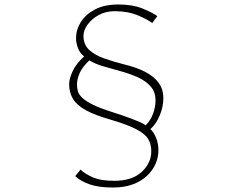

<svg xmlns="http://www.w3.org/2000/svg" viewBox="-20 -788 1040 858"><path d="M660 -685Q642 -700 597 -719Q552 -738 493 -738Q452 -738 420.5 -720.5Q389 -703 371 -677.5Q353 -652 353 -628Q353 -589 378 -565.5Q403 -542 444 -527.5Q485 -513 532 -501Q591 -487 630.5 -466Q670 -445 690 -416.5Q710 -388 710 -351Q710 -311 694 -272.5Q678 -234 652 -211Q667 -198 677.5 -172Q688 -146 688 -116Q688 -85 675 -55.5Q662 -26 636.5 -2Q611 22 573 36Q535 50 485 50Q420 50 379.5 35.5Q339 21 316 -1L340 -30Q357 -13 392.5 3.5Q428 20 491 20Q570 20 613 -19.5Q656 -59 656 -112Q656 -144 642 -167Q628 -190 589 -210.5Q550 -231 475 -253Q405 -273 364.5 -295Q324 -317 306.5 -345.5Q289 -374 289 -412Q289 -435 304 -468.5Q319 -502 356 -536Q337 -550 328 -574.5Q319 -599 320 -618Q320 -656 341.5 -690Q363 -724 405 -746Q447 -768 509 -768Q573 -768 618 -749.5Q663 -731 683 -716ZM324 -410Q324 -395 328 -380.5Q332 -366 347.5 -351Q363 -336 395.5 -320Q428 -304 485 -286Q535 -270 564 -259Q593 -248 608 -241Q623 -234 631 -228Q653 -250 664 -280Q675 -310 675 -339Q675 -377 653.5 -401.5Q632 -426 597 -442Q562 -458 522 -469Q482 -480 444 -491Q406 -502 379 -518Q348 -489 336 -461.5Q324 -434 324 -410Z"/></svg>

Font: Noto Sans TC Thin Thin
Style: Regular
Weight: 250
Version: Version 2.004-H2;hotconv 1.0.118;makeotfexe 2.5.65603